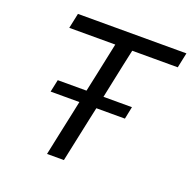

<svg xmlns="http://www.w3.org/2000/svg" viewBox="-126 -838 960 963"><g transform="rotate(20 354.0 -356.5)"><path d="M224 0Q236.5 -59 248 -114Q259.5 -169 274 -235.5L287.5 -300H134L148 -366H301.5L322 -461.5Q332 -509.5 340.8 -550.8Q349.5 -592 358 -632.5H112.5L129.5 -713H708.5L691.5 -632.5H448.5Q439.5 -592 430.8 -550.8Q422 -509.5 412 -461.5L392 -366H544L530.5 -300H378L364 -235.5Q350 -169 338.2 -114Q326.5 -59 314 0Z"/></g></svg>

Font: Commissioner
Style: Italic
Weight: 400
Italic angle: -12°
Designer: Kostas Bartsokas
Foundry: Kostas Bartsokas
Version: Version 1.000; ttfautohint (v1.8.3)